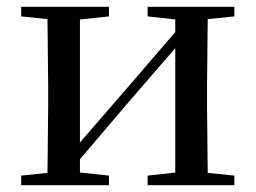

<svg xmlns="http://www.w3.org/2000/svg" viewBox="-20 -542 748 562"><path d="M412 -494 493 -485V-448L338 -268L214 -125V-485L299 -494V-522H42V-494L119 -486L121 -292V-230L119 -36L42 -28V0H299V-28L214 -37V-76L364 -252L493 -401V-37L412 -28V0H666V-28L588 -36L586 -230V-292L588 -486L666 -494V-522H412Z"/></svg>

Font: Noto Serif JP Medium
Style: Regular
Weight: 500
Designer: Ryoko NISHIZUKA 西塚涼子 (kana & ideographs); Frank Grießhammer (Latin, Greek & Cyrillic); Wenlong ZHANG 张文龙 (bopomofo); San
Foundry: Adobe
Version: Version 2.001;hotconv 1.1.0;makeotfexe 2.6.0